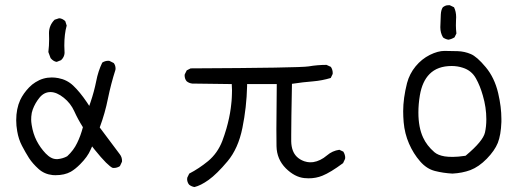

<svg xmlns="http://www.w3.org/2000/svg" viewBox="-20 -696 2040 752"><path d="M171.9 -566.4 172.4 -542.5Q172.4 -516.6 169.4 -492.2L178.2 -468.3Q189.5 -455.1 202.1 -453.6L219.2 -460.4Q231.9 -472.2 232.9 -488.3Q231.9 -503.4 231.9 -517.6Q231.9 -563 241.2 -595.7L235.8 -612.8Q224.6 -624 211.4 -624.5L193.8 -618.7Q171.9 -596.7 171.9 -566.4ZM201.2 -72.8Q180.2 -72.8 158.9 -95Q137.7 -117.2 123.5 -144.8Q109.4 -172.4 104 -207Q102.1 -219.2 102.1 -227.1Q102.1 -234.9 102.5 -239.3Q103.5 -254.9 108.4 -267.6Q117.7 -292.5 134.3 -313Q152.3 -335.4 177.7 -335.4Q202.1 -335.4 230 -313Q256.8 -291.5 270.8 -260.5Q284.7 -229.5 304.7 -197.8Q295.9 -164.1 282.2 -136.2Q268.6 -107.4 243.2 -84Q226.1 -74.7 205.6 -72.8Q203.6 -72.8 201.2 -72.8ZM182.6 -392.6Q148.4 -392.6 119.1 -374Q105.5 -365.7 93.8 -353.5Q71.3 -330.1 59.1 -304.2Q43.5 -270 43.5 -225.1Q43.5 -203.6 47.4 -182.1Q52.7 -150.4 66.2 -124.8Q79.6 -99.1 93.8 -76.7Q107.9 -55.2 130.9 -34.4Q153.8 -13.7 186 -10.3Q191.9 -9.8 197.3 -9.8Q232.9 -9.8 257.3 -23.4Q274.4 -33.2 293.9 -52.7Q323.2 -82 335 -109.9L340.8 -122.6L349.1 -111.8Q377.4 -76.7 395 -59.3Q412.6 -42 420.9 -38.6Q422.9 -38.1 424.8 -38.1Q439 -38.1 449.7 -45.4L457.5 -62Q458 -64 458 -65.4Q458 -80.6 449.2 -91.8L370.6 -196.8Q391.6 -253.4 402.8 -310.1Q414.6 -367.7 432.1 -422.4Q432.6 -424.8 432.6 -426.8Q432.6 -440.4 425.3 -449.2L408.7 -457.5Q406.7 -458 405.3 -458Q391.1 -458 380.4 -450.7Q364.3 -417 356.9 -378.4Q348.6 -336.9 335 -296.9L329.6 -281.2L320.3 -295.4Q292.5 -336.4 266.6 -360.8Q242.2 -383.8 208.5 -390.1Q195.3 -392.6 182.6 -392.6Z M947.8 -366.7H1064Q1062.5 -237.8 1062.5 -189.7Q1062.5 -141.6 1063 -123.5Q1064 -72.3 1099.6 -36.6Q1134.3 -2.4 1171.9 1.5Q1180.2 2.4 1189 2.4Q1217.8 2.4 1242.7 -7.8Q1274.4 -20.5 1323.7 -57.1L1331.5 -73.7Q1332 -75.7 1332 -79.6Q1332 -83.5 1330.3 -89.6Q1328.6 -95.7 1324.7 -102.1L1309.1 -109.4Q1281.7 -105.5 1260.7 -87.4Q1234.9 -65.4 1206.5 -61Q1201.2 -60.5 1198.2 -60.5Q1195.3 -60.5 1191.9 -60.5Q1188.5 -60.5 1182.9 -61.5Q1177.2 -62.5 1171.4 -64.5Q1153.8 -70.8 1142.1 -82.5Q1121.6 -103 1120.6 -142.1Q1120.6 -150.4 1120.6 -167.5Q1120.6 -218.8 1123.5 -367.7Q1168 -374.5 1206.5 -377.4Q1241.7 -380.4 1275.4 -390.6L1282.7 -405.8Q1283.2 -407.7 1283.2 -409.2Q1283.2 -423.3 1275.9 -434.1L1258.8 -441.9Q1223.6 -441.9 1189 -436Q1154.3 -430.2 726.6 -428.2L711.4 -420.4L703.6 -404.8Q703.1 -402.8 703.1 -401.4Q703.1 -387.2 710.9 -377.9Q720.2 -370.1 732.9 -368.7L887.7 -366.7Q888.7 -349.6 888.7 -342.3Q888.7 -335 888.4 -328.4Q888.2 -321.8 887.9 -314.7Q887.7 -307.6 887 -300.5Q886.2 -293.5 885.5 -286.4Q884.8 -279.3 883.8 -272Q878.9 -234.9 866.7 -191.9Q859.4 -167 850.6 -143.6Q832 -95.7 794.9 -64.9Q759.8 -36.1 721.2 -16.1L713.4 0Q712.9 2.4 712.9 6.3Q712.9 10.3 714.6 16.1Q716.3 22 720.7 27.3Q730 34.7 741.7 36.6Q766.1 30.8 796.9 8.8Q829.1 -14.2 871.1 -64.2Q913.1 -114.3 929.4 -194.8Q945.8 -275.4 947.8 -358.4Z M1767.6 -564.9Q1765.6 -582.5 1765.6 -596.7Q1765.6 -610.8 1766.1 -617.9Q1766.6 -625 1766.6 -628.9Q1766.6 -650.4 1758.3 -667.5L1742.2 -675.3Q1739.7 -675.8 1738.8 -675.8Q1737.8 -675.8 1736.3 -675.5Q1734.9 -675.3 1732.7 -675.3Q1730.5 -675.3 1728.5 -674.8Q1726.6 -674.3 1724.9 -673.6Q1723.1 -672.9 1721.2 -671.9Q1717.8 -670.4 1714.8 -668Q1707.5 -658.2 1706.5 -639.2Q1704.6 -597.7 1704.6 -589.4Q1704.6 -566.9 1715.3 -549.3Q1724.6 -542.5 1736.3 -540.5Q1748.5 -542.5 1760.3 -549.8ZM1803.2 -85.9Q1772.9 -81.5 1753.7 -81.5Q1734.4 -81.5 1721.7 -83.5Q1695.3 -87.9 1681.2 -100.1Q1651.4 -126 1637.2 -157.2Q1618.7 -196.8 1618.7 -255.4Q1618.7 -288.1 1624.5 -322.8Q1633.8 -377.4 1662.6 -406.2Q1693.8 -437.5 1749 -437.5Q1772 -437.5 1792.5 -430.7Q1827.1 -419.9 1844.2 -388.7Q1860.4 -359.9 1871.1 -321.8Q1884.8 -275.4 1884.8 -229Q1884.8 -200.2 1879.4 -176.8Q1871.6 -143.1 1805.2 -87.4ZM1943.8 -230.5Q1943.8 -276.9 1931.2 -331.1Q1917 -391.6 1882.3 -433.1Q1847.7 -474.6 1823.7 -484.4Q1799.8 -494.6 1772.9 -495.6Q1746.1 -496.6 1720.7 -496.6Q1695.3 -496.6 1663.6 -481Q1631.3 -464.8 1607.7 -436Q1584 -407.2 1574.2 -370.6Q1559.1 -311 1559.1 -260.3Q1559.1 -240.2 1561 -217.3Q1564.9 -172.9 1582 -133.5Q1599.1 -94.2 1625.5 -64Q1650.9 -34.7 1683.3 -26.4Q1715.8 -18.1 1752 -16.1Q1790.5 -18.1 1822.3 -29.8Q1855.5 -42.5 1886.5 -74.2Q1917.5 -106 1929.7 -136.2Q1941.9 -167 1943.8 -218.3Q1943.8 -224.1 1943.8 -230.5Z"/></svg>

Font: NaikaiFont
Style: Light
Weight: 300
Version: Version 1.89